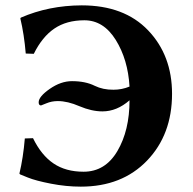

<svg xmlns="http://www.w3.org/2000/svg" viewBox="-20 -678 714 710"><path d="M292 -603Q226.1 -603 181.2 -572.5Q136.2 -542 105 -479L75.2 -480Q69.3 -550.8 55.2 -609.9L57.1 -612.8Q160.2 -657.7 282.2 -658.2Q439.5 -658.2 527.8 -565.7Q616.2 -473.1 616.2 -331.1Q616.2 -180.2 523.7 -84Q431.2 12.2 278.8 12.2Q224.6 12.2 168.2 1.2Q111.8 -9.8 83 -21.5L54.2 -33.2L51.8 -36.1Q65.9 -95.2 71.8 -166L102.1 -167Q132.8 -104 178 -73.5Q223.1 -43 289.1 -43Q369.1 -43 414.1 -119.4Q459 -195.8 459 -307.1Q412.1 -266.1 358.9 -266.1Q318.8 -266.1 273.9 -285.2Q230 -304.2 193.8 -304.2Q170.9 -304.2 151.4 -295.9L131.8 -288.1Q123 -288.1 123 -299.8Q123 -320.8 164.1 -349.4Q205.1 -377.9 246.1 -377.9Q295.9 -377.9 330.1 -360.8Q360.8 -345.7 399.9 -346.2Q430.7 -346.2 459 -357.9Q453.1 -458 408 -530.5Q362.8 -603 292 -603Z"/></svg>

Font: Linux Biolinum O
Style: Bold
Weight: 700
Designer: Philipp H. Poll
Foundry: Philipp H. Poll
Version: Version 1.3.2